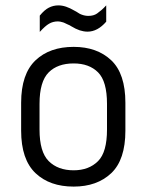

<svg xmlns="http://www.w3.org/2000/svg" viewBox="-20 -688 545 714"><path d="M112.3 -43.9Q58.6 -94.7 58.6 -202.1V-305.7Q58.6 -413.1 112.3 -463.9Q165 -513.7 253.9 -513.7Q340.8 -513.7 393.6 -463.9Q446.3 -414.1 446.3 -305.7V-202.1Q446.3 -93.8 393.6 -43.9Q340.8 5.9 253.9 5.9Q165 5.9 112.3 -43.9ZM344.7 -88.9Q377.9 -122.1 377.9 -206.1V-301.8Q377.9 -385.7 344.7 -418.9Q311.5 -452.1 253.9 -452.1Q194.3 -452.1 161.1 -418.9Q127 -384.8 127 -301.8V-206.1Q127 -123 161.1 -88.9Q195.3 -54.7 253.9 -54.7Q310.5 -54.7 344.7 -88.9ZM127.9 -629.9Q145.5 -651.4 161.1 -659.2Q177.7 -668 197.3 -668Q210.9 -668 225.6 -663.1Q240.2 -658.2 256.8 -648.4Q264.6 -644.5 271 -640.1Q277.3 -635.7 283.2 -633.8Q295.9 -628.9 308.6 -628.9Q328.1 -628.9 340.8 -637.7Q347.7 -642.6 356.4 -649.9Q365.2 -657.2 375 -668V-607.4Q342.8 -570.3 305.7 -570.3Q296.9 -570.3 290 -571.8Q283.2 -573.2 276.4 -575.2Q261.7 -580.1 244.1 -590.8Q243.2 -591.8 239.3 -593.8Q235.4 -595.7 230.5 -597.7Q225.6 -599.6 221.2 -602.1Q216.8 -604.5 211.9 -605.5Q203.1 -608.4 195.3 -608.4Q176.8 -608.4 162.1 -599.6Q148.4 -591.8 127.9 -569.3Z"/></svg>

Font: Dinish
Style: Regular
Weight: 400
Designer: Bert Driehuis
Foundry: Playbeing
Version: Version 3.006; git-39231f3c-release